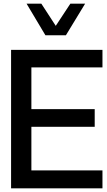

<svg xmlns="http://www.w3.org/2000/svg" viewBox="-20 -1020 581 1040"><path d="M226 -829H337L441 -1000H361L282 -880L204 -1000H124ZM150 -655H535V-750H40V0H535V-97H150V-333H493V-429H150Z"/></svg>

Font: Oakes Medium
Style: Regular
Weight: 500
Designer: Samuel Oakes
Foundry: Samuel Oakes
Version: Version 1.003;PS 001.003;hotconv 1.0.88;makeotf.lib2.5.64775